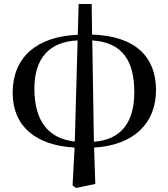

<svg xmlns="http://www.w3.org/2000/svg" viewBox="-20 -715 838 955"><path d="M352 -11C219 -26 151 -114 151 -275C151 -425 226 -508 366 -514ZM341 207 358 220 454 200 448 19C643 8 756 -100 756 -267C756 -431 655 -536 438 -543L436 -695H371L367 -542C163 -534 43 -430 43 -254C43 -87 157 8 351 19ZM439 -514C589 -504 648 -413 648 -256C648 -107 583 -20 447 -10Z"/></svg>

Font: Noto Serif CJK KR SemiBold
Style: Regular
Weight: 600
Designer: Ryoko NISHIZUKA 西塚涼子 (kana & ideographs); Frank Grießhammer (Latin, Greek & Cyrillic); Wenlong ZHANG 张文龙 (bopomofo); San
Foundry: Adobe
Version: Version 2.001;hotconv 1.1.0;makeotfexe 2.6.0